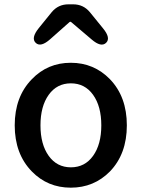

<svg xmlns="http://www.w3.org/2000/svg" viewBox="-20 -854 654 887"><path d="M127 -62Q48 -143 48 -275Q48 -407 127 -488Q200 -564 307 -564Q414 -564 488 -488Q566 -407 566 -275Q566 -143 488 -62Q414 13 307 13Q200 13 127 -62ZM205 -134Q243 -81 307.5 -81Q372 -81 410 -134Q448 -187 448 -275Q448 -363 410 -416Q372 -469 307.5 -469Q243 -469 205 -416Q167 -363 167 -275Q167 -187 205 -134ZM212 -673Q168 -634 145 -656Q122 -678 159 -724L219 -798Q249 -834 296 -834H318Q365 -834 395 -798L456 -723Q493 -678 470 -656Q447 -634 403 -672L310 -751Q305 -756 300 -751Z"/></svg>

Font: Resource Han Rounded KR Medium
Style: Regular
Weight: 500
Designer: Cyano Hao (round all glyphs); Ryoko NISHIZUKA 西塚涼子 (kana, bopomofo & ideographs); Paul D. Hunt (Latin, Greek & Cyrillic)
Foundry: Cyano Hao
Version: 0.990